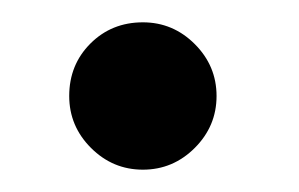

<svg xmlns="http://www.w3.org/2000/svg" viewBox="-20 -142 268 172"><path d="M42 -56Q42 -84 61 -103Q80 -122 108 -122Q135 -122 154.5 -102.5Q174 -83 174 -56Q174 -29 154.5 -9.5Q135 10 108 10Q81 10 61.5 -9.5Q42 -29 42 -56Z"/></svg>

Font: Rosario
Style: Regular
Weight: 400
Designer: Hector Gatti
Foundry: Omnibus-Type
Version: Version 1.004